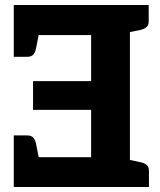

<svg xmlns="http://www.w3.org/2000/svg" viewBox="-20 -747 638 767"><path d="M499 0H35V-119H344V-308H112V-423H344V-607H35V-727H499ZM139 -97 35 -119V-206H89Q105 -206 113 -197Q121 -188 124 -172ZM139 -630 124 -554Q121 -538 113 -529Q105 -520 89 -520H35V-607ZM476 -727H574V-662Q574 -646 565 -638.5Q556 -631 540 -627L489 -617ZM575 0H477L490 -110L541 -99Q557 -96 566 -88Q575 -80 575 -65Z"/></svg>

Font: Aleo ExtraBold
Style: Regular
Weight: 800
Designer: Alessio Laiso
Foundry: Alessio Laiso
Version: Version 2.001;gftools[0.9.29]